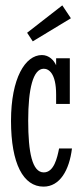

<svg xmlns="http://www.w3.org/2000/svg" viewBox="-20 -682 305 715"><path d="M240 -295V-465H189V-439C181 -457 163 -477 136 -477C74 -477 21 -391 21 -232C21 -72 67 13 142 13C203 13 238 -48 248 -129H200C193 -94 181 -40 143 -40C100 -40 85 -114 85 -233C85 -351 103 -426 143 -426C161 -426 189 -410 189 -330V-295ZM212 -662 81 -560 102 -528 244 -614Z"/></svg>

Font: Stint Ultra Condensed
Style: Regular
Weight: 400
Width: 1
Designer: Astigmatic (AOETI)
Foundry: Astigmatic (AOETI)
Version: Version 1.000